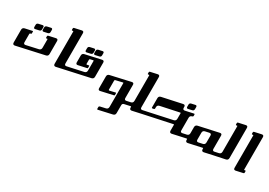

<svg xmlns="http://www.w3.org/2000/svg" viewBox="26 -1927 4712 3358"><g transform="rotate(30 2382.0 -248.0)"><path d="M682.6 -86.4C711.4 -92.8 725.6 -110.4 725.6 -139.6V-400.4C725.6 -424.3 715.8 -436.5 696.3 -436.5C692.4 -436.5 687.5 -436 682.6 -435.1L543.9 -404.3C534.2 -402.3 529.8 -396.5 529.8 -386.7V-359.9C529.8 -350.1 534.2 -345.7 543.9 -348.1L554.7 -350.6C561 -352.1 564.5 -349.1 564.5 -342.8V-172.4C564.5 -143.1 550.3 -125 521.5 -118.7L285.2 -65.9C279.8 -64.9 275.4 -64 271 -64C252 -64 242.2 -76.2 242.2 -100.6V-264.6C242.2 -274.4 246.6 -280.3 256.3 -282.2L267.1 -284.7C273.4 -286.1 276.9 -290 276.9 -296.4V-333.5C276.9 -339.8 273.4 -342.8 267.1 -341.3L124 -310.1C95.2 -303.7 81.1 -286.1 81.1 -256.8V-2.4C81.1 24.4 91.8 38.1 113.8 38.1C118.2 38.1 123.5 37.1 128.9 36.1ZM410.6 -491.7C410.6 -514.6 421.4 -527.8 443.8 -533.2L516.1 -549.3C520 -550.3 523.9 -550.8 526.9 -550.8C542 -550.8 549.3 -541.5 549.3 -522.5V-482.4C549.3 -459.5 538.6 -445.8 516.1 -440.9L443.8 -424.8C439.9 -423.8 436 -423.3 432.6 -423.3C418 -423.3 410.6 -433.1 410.6 -451.7ZM258.3 -458C258.3 -481 269 -494.1 291.5 -499.5L363.8 -515.6C367.7 -516.6 371.6 -517.1 374.5 -517.1C389.6 -517.1 397 -507.8 397 -488.8V-448.7C397 -425.8 386.2 -412.1 363.8 -407.2L291.5 -391.1C287.6 -390.1 283.7 -389.6 280.3 -389.6C265.6 -389.6 258.3 -399.4 258.3 -418Z M887.2 -38.6C887.2 -11.7 897.9 2 919.9 2C924.3 2 929.7 1 935.1 0L1156.2 -48.8V-116.2L1091.3 -102.1C1085.9 -101.1 1081.5 -100.1 1077.1 -100.1C1058.1 -100.1 1048.3 -112.3 1048.3 -136.7V-744.1C1048.3 -768.1 1038.6 -780.3 1019 -780.3C1015.1 -780.3 1010.3 -779.8 1005.4 -778.8L866.7 -748C856.9 -746.1 852.5 -740.2 852.5 -730.5V-703.6C852.5 -693.8 856.9 -689.5 866.7 -691.9L877.4 -694.3C883.8 -695.8 887.2 -692.9 887.2 -686.5Z M1394.5 -588.9C1394.5 -611.8 1405.3 -625.5 1427.7 -630.4L1500 -646.5C1503.9 -647.5 1507.8 -647.9 1510.7 -647.9C1525.9 -647.9 1533.2 -638.7 1533.2 -619.6V-579.6C1533.2 -556.6 1522.5 -543 1500 -538.1L1427.7 -522C1423.8 -521 1419.9 -520.5 1417 -520.5C1401.9 -520.5 1394.5 -529.8 1394.5 -548.8ZM1242.2 -555.2C1242.2 -578.1 1252.9 -591.8 1275.4 -596.7L1347.7 -612.8C1351.6 -613.8 1355.5 -614.3 1358.4 -614.3C1373.5 -614.3 1380.9 -605 1380.9 -585.9V-545.9C1380.9 -522.9 1370.1 -509.3 1347.7 -504.4L1275.4 -488.3C1271.5 -487.3 1267.6 -486.8 1264.6 -486.8C1249.5 -486.8 1242.2 -496.1 1242.2 -515.1ZM1570.3 -139.6C1599.1 -146 1613.3 -163.6 1613.3 -192.9V-477.1C1613.3 -501 1603.5 -513.2 1584 -513.2C1580.1 -513.2 1575.2 -512.7 1570.3 -511.7L1253.4 -441.4C1224.6 -435.1 1210.4 -417.5 1210.4 -388.2V-252.4C1210.4 -228.5 1219.7 -216.3 1239.3 -216.3C1243.7 -216.3 1248 -217.3 1253.4 -218.3L1420.4 -254.9C1426.8 -256.3 1429.7 -260.3 1429.7 -267.1V-303.7C1429.7 -310.1 1426.8 -312.5 1420.4 -311L1385.7 -303.7C1376.5 -301.3 1371.6 -305.2 1371.6 -314.9V-397C1371.6 -406.7 1376.5 -412.6 1385.7 -414.6L1442.4 -427.2C1448.7 -428.7 1452.1 -425.8 1452.1 -419.4V-225.1C1452.1 -195.8 1438 -177.7 1409.2 -171.4L1103.5 -104.5V-37.1Z M2096.7 137.2C2096.7 166.5 2082.5 184.6 2053.7 190.9L1943.8 215.8C1932.6 218.3 1927.2 225.6 1927.2 236.8V270C1927.2 281.2 1932.6 285.6 1943.8 283.2L2214.8 222.2C2243.7 215.8 2257.8 197.8 2257.8 168.5V9.3C2257.8 -13.7 2268.6 -27.3 2291 -32.2L2365.7 -48.8V-116.2L2300.8 -102.1C2295.4 -101.1 2291 -100.1 2286.6 -100.1C2267.6 -100.1 2257.8 -112.3 2257.8 -136.7V-400.4C2257.8 -424.3 2248 -436.5 2228.5 -436.5C2224.6 -436.5 2219.7 -436 2214.8 -435.1L1817.4 -345.2C1788.6 -338.9 1774.4 -321.3 1774.4 -292V-56.2C1774.4 -32.2 1783.7 -20 1803.2 -20C1807.6 -20 1812 -21 1817.4 -22L2064.9 -78.1C2071.3 -79.6 2074.2 -83.5 2074.2 -90.3V-127C2074.2 -133.3 2071.3 -135.7 2064.9 -134.3L1949.7 -107.4C1940.4 -105.5 1935.5 -108.9 1935.5 -118.7V-300.8C1935.5 -310.5 1940.4 -316.4 1949.7 -318.4L2086.9 -350.6C2093.3 -352.1 2096.7 -349.1 2096.7 -342.8Z M2420.9 -38.6C2420.9 -11.7 2431.6 2 2453.6 2C2458 2 2463.4 1 2468.8 0L2689.9 -48.8V-116.2L2625 -102.1C2619.6 -101.1 2615.2 -100.1 2610.8 -100.1C2591.8 -100.1 2582 -112.3 2582 -136.7V-744.1C2582 -768.1 2572.3 -780.3 2552.7 -780.3C2548.8 -780.3 2543.9 -779.8 2539.1 -778.8L2400.4 -748C2390.6 -746.1 2386.2 -740.2 2386.2 -730.5V-703.6C2386.2 -693.8 2390.6 -689.5 2400.4 -691.9L2411.1 -694.3C2417.5 -695.8 2420.9 -692.9 2420.9 -686.5V-172.4C2420.9 -143.1 2406.7 -125 2377.9 -118.7L2312.5 -104.5V-37.1L2411.1 -58.6C2417.5 -60.1 2420.9 -57.6 2420.9 -51.3Z M3449.7 -486.3C3449.7 -497.6 3444.3 -502.4 3433.1 -500L3270.5 -464.8C3265.6 -463.9 3260.7 -463.4 3256.8 -463.4C3237.3 -463.4 3227.5 -475.6 3227.5 -499.5V-515.6C3227.5 -539.6 3217.8 -551.8 3198.2 -551.8C3194.3 -551.8 3189.5 -551.3 3184.6 -550.3L2787.1 -464.8C2757.8 -458.5 2744.1 -440.9 2744.1 -411.6V-225.1C2744.1 -215.3 2748.5 -211.9 2758.3 -213.9L2786.6 -219.7C2795.9 -221.7 2800.8 -228 2800.8 -237.8V-262.7C2800.8 -292 2814.5 -309.6 2843.8 -315.9L3217.8 -395.5C3224.1 -397 3227.5 -394 3227.5 -387.7V-276.4C3227.5 -247.1 3213.4 -229 3184.6 -222.7L2636.7 -104.5V-37.1L3217.8 -161.1C3224.1 -162.6 3227.5 -160.2 3227.5 -153.8V-38.6C3227.5 -11.7 3238.3 2 3260.3 2C3264.6 2 3270 1 3275.4 0L3496.6 -48.8V-116.2L3431.6 -102.1C3426.3 -101.1 3421.9 -100.1 3417.5 -100.1C3398.4 -100.1 3388.7 -112.3 3388.7 -136.7V-388.7C3388.7 -418 3402.8 -435.5 3431.6 -441.9L3433.1 -442.4C3444.3 -444.8 3449.7 -451.7 3449.7 -462.9ZM3271.5 -545.9C3271.5 -526.9 3278.8 -517.6 3293.9 -517.6C3296.9 -517.6 3300.8 -518.1 3304.7 -519L3377 -535.2C3399.4 -540 3410.2 -553.7 3410.2 -576.7V-616.7C3410.2 -635.7 3402.8 -645 3387.7 -645C3384.8 -645 3380.9 -644.5 3377 -643.6L3304.7 -627.4C3282.2 -622.6 3271.5 -608.9 3271.5 -585.9Z M3594.7 -347.7C3565.9 -341.3 3551.8 -323.7 3551.8 -294.4V-172.4C3551.8 -143.1 3537.6 -125 3508.8 -118.7L3443.4 -104.5V-37.1L3542 -58.6C3548.3 -60.1 3551.8 -57.6 3551.8 -51.3V-38.6C3551.8 -11.7 3562.5 2 3584.5 2C3588.9 2 3594.2 1 3599.6 0L3865.7 -58.6C3872.1 -60.1 3875.5 -57.6 3875.5 -51.3V-38.6C3875.5 -11.7 3886.2 2 3908.2 2C3912.6 2 3918 1 3923.3 0L4144.5 -48.8V-116.2L4079.6 -102.1C4074.2 -101.1 4069.8 -100.1 4065.4 -100.1C4046.4 -100.1 4036.6 -112.3 4036.6 -136.7V-400.4C4036.6 -424.3 4026.9 -436.5 4007.3 -436.5C4003.4 -436.5 3998.5 -436 3993.7 -435.1ZM3832.5 -343.8C3837.4 -344.7 3842.3 -345.2 3846.2 -345.2C3865.7 -345.2 3875.5 -333 3875.5 -309.1V-172.4C3875.5 -143.1 3861.3 -125 3832.5 -118.7L3755.9 -102.1C3750.5 -101.1 3746.1 -100.1 3741.7 -100.1C3722.7 -100.1 3712.9 -112.3 3712.9 -136.7V-273.9C3712.9 -303.2 3727.1 -320.8 3755.9 -327.1Z M4317.9 -84.5C4346.7 -90.3 4360.8 -108.4 4360.8 -137.7V-744.1C4360.8 -773.4 4346.7 -785.2 4317.9 -778.8L4179.2 -748C4169.4 -746.1 4165 -740.2 4165 -730.5V-703.6C4165 -693.8 4169.4 -689.5 4179.2 -691.9L4189.9 -694.3C4196.3 -695.8 4199.7 -692.9 4199.7 -686.5V-172.4C4199.7 -143.1 4185.5 -125 4156.7 -118.7L4091.3 -104.5V-37.1Z M4683.6 -744.1C4683.6 -768.1 4673.8 -780.3 4654.3 -780.3C4650.4 -780.3 4645.5 -779.8 4640.6 -778.8L4502 -748C4492.2 -746.1 4487.8 -740.2 4487.8 -730.5V-703.6C4487.8 -693.8 4492.2 -689.5 4502 -691.9L4512.7 -694.3C4519 -695.8 4522.5 -692.9 4522.5 -686.5V-34.7C4522.5 -10.7 4532.2 1.5 4551.8 1.5C4555.7 1.5 4560.5 1 4565.4 0L4704.1 -30.8C4713.9 -32.7 4718.3 -38.6 4718.3 -48.3V-75.2C4718.3 -85 4713.9 -89.4 4704.1 -86.9L4693.4 -84.5C4687 -83 4683.6 -85.9 4683.6 -92.3Z"/></g></svg>

Font: QTS-Omar 
Style: Regular
Weight: 400
Designer: Mohammed Abd El khaliq
Foundry: QafType Studio
Version: Version 1.001